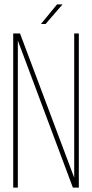

<svg xmlns="http://www.w3.org/2000/svg" viewBox="-20 -853 418 872"><path d="M239 -833H264L187 -744H166ZM61 -669V-1H40V-701H71L317 -46V-701H338V-1H311Z"/></svg>

Font: Bebas Neue Light
Style: Regular
Weight: 300
Designer: Ryoichi Tsunekawa
Foundry: Ryoichi Tsunekawa
Version: Version 1.003;PS 001.003;hotconv 1.0.70;makeotf.lib2.5.58329